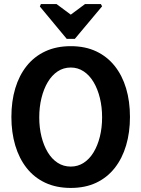

<svg xmlns="http://www.w3.org/2000/svg" viewBox="-20 -920 695 944"><path d="M181 -900H258L328 -848L398 -900H476L482 -889L348 -729H308L176 -888ZM328 4Q257 4 202.5 -21.5Q148 -47 111 -94Q74 -141 55 -205Q36 -269 36 -345Q36 -422 55 -485.5Q74 -549 111 -595.5Q148 -642 202.5 -667.5Q257 -693 328 -693Q399 -693 453 -667.5Q507 -642 544 -595.5Q581 -549 600 -485.5Q619 -422 619 -345Q619 -269 600 -205Q581 -141 544 -94Q507 -47 453 -21.5Q399 4 328 4ZM328 -101Q363 -101 391.5 -119.5Q420 -138 440 -171Q460 -204 471 -248Q482 -292 482 -343Q482 -394 471 -438.5Q460 -483 440 -516.5Q420 -550 391.5 -569Q363 -588 328 -588Q292 -588 263.5 -569Q235 -550 215 -516.5Q195 -483 184 -438.5Q173 -394 173 -343Q173 -292 184 -248Q195 -204 215 -171Q235 -138 263.5 -119.5Q292 -101 328 -101Z"/></svg>

Font: Kreon
Style: Bold
Weight: 700
Designer: Julia Petretta
Foundry: Julia Petretta and Eli Heuer
Version: Version 2.002